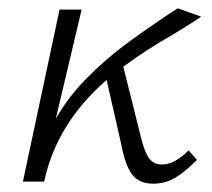

<svg xmlns="http://www.w3.org/2000/svg" viewBox="-20 -436 508 461"><path d="M433 -75 453 -52Q423 -22 399.5 -8.5Q376 5 347 5Q315 5 298 -16Q281 -37 271 -90L236 -244Q116 -140 86 0H35L123 -413H176L114 -151Q145 -205 189 -249Q233 -293 275.5 -325Q318 -357 382 -400Q390 -405 396 -409Q402 -413 407 -416L463 -396Q444 -383 427.5 -373Q411 -363 400 -356Q332 -317 276 -276L319 -104Q328 -68 339 -54.5Q350 -41 369 -41Q399 -41 433 -75Z"/></svg>

Font: Ysabeau Semilight
Style: Italic
Weight: 300
Italic angle: -12°
Designer: Christian Thalmann (Catharsis Fonts)
Version: Version 0.003